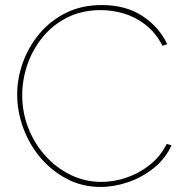

<svg xmlns="http://www.w3.org/2000/svg" viewBox="-20 -734 737 760"><path d="M48 -360Q48 -424 70.5 -486.5Q93 -549 136 -600.5Q179 -652 241 -683Q303 -714 383 -714Q478 -714 544 -670.5Q610 -627 642 -559L623 -553Q596 -605 556 -636Q516 -667 470.5 -680.5Q425 -694 379 -694Q305 -694 247 -665Q189 -636 149 -587Q109 -538 88.5 -478.5Q68 -419 68 -357Q68 -289 92 -227.5Q116 -166 159 -118Q202 -70 259 -42Q316 -14 382 -14Q429 -14 478 -30Q527 -46 570 -79Q613 -112 640 -164L659 -159Q635 -106 589 -69Q543 -32 487.5 -13Q432 6 378 6Q306 6 245.5 -25.5Q185 -57 140.5 -109.5Q96 -162 72 -227.5Q48 -293 48 -360Z"/></svg>

Font: Raleway Thin
Style: Regular
Weight: 100
Designer: Matt McInerney, Pablo Impallari, Rodrigo Fuenzalida
Foundry: Matt McInerney, Pablo Impallari, Rodrigo Fuenzalida
Version: Version 4.026